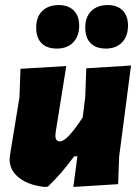

<svg xmlns="http://www.w3.org/2000/svg" viewBox="-20 -735 554 759"><path d="M212 -715Q250 -715 271.5 -693.5Q293 -672 293 -634Q293 -592 269.5 -567.5Q246 -543 205 -543Q165 -543 144 -564.5Q123 -586 123 -626Q123 -668 147 -691.5Q171 -715 212 -715ZM406 -715Q444 -715 465 -693.5Q486 -672 486 -634Q486 -592 462.5 -567.5Q439 -543 399 -543Q359 -543 338 -564.5Q317 -586 317 -626Q317 -668 341 -691.5Q365 -715 406 -715ZM242 -474 200 -212 199 -199Q199 -176 217 -176Q245 -176 307 -271L317 -352L321 -465L498 -476L451 -116L447 -7L270 4L286 -117H273Q222 -47 169 3L156 4Q92 -3 55 -32.5Q18 -62 18 -105L20 -125L57 -351L61 -463Z"/></svg>

Font: Alegreya Sans SC Black
Style: Italic
Weight: 900
Italic angle: -7°
Designer: Juan Pablo del Peral
Foundry: Huerta Tipografica
Version: Version 2.007